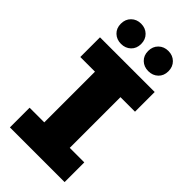

<svg xmlns="http://www.w3.org/2000/svg" viewBox="-278 -984 1055 1055"><g transform="rotate(45 249.5 -456.5)"><path d="M349 -547V-153H462V0H37V-153H151V-547H37V-700H462V-547ZM65 -834Q65 -869 87.5 -891Q110 -913 144 -913Q178 -913 200.5 -891Q223 -869 223 -834Q223 -799 200.5 -777.5Q178 -756 144 -756Q110 -756 87.5 -777.5Q65 -799 65 -834ZM277 -834Q277 -869 299.5 -891Q322 -913 356 -913Q390 -913 412.5 -891Q435 -869 435 -834Q435 -799 412.5 -777.5Q390 -756 356 -756Q322 -756 299.5 -777.5Q277 -799 277 -834Z"/></g></svg>

Font: Montserrat Alternates ExtraBold
Style: Regular
Weight: 800
Designer: Julieta Ulanovsky
Foundry: Julieta Ulanovsky
Version: Version 7.200